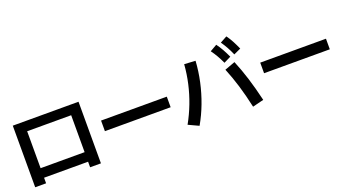

<svg xmlns="http://www.w3.org/2000/svg" viewBox="-59 -1537 4119 2267"><g transform="rotate(-20 2000.0 -404.0)"><path d="M87 47V-727H913V47H777V-23H224V47ZM224 -143H777V-607H224Z M1087 -294V-427H1913V-294Z M2830 33Q2796 -122 2757.5 -248.5Q2719 -375 2672 -489L2803 -537Q2851 -422 2891.5 -292.5Q2932 -163 2970 -2ZM2030 -31Q2089 -137 2132 -249.5Q2175 -362 2201.5 -479.5Q2228 -597 2237 -717L2377 -709Q2369 -579 2341 -451Q2313 -323 2267.5 -202Q2222 -81 2159 29ZM2690 -570Q2665 -624 2640 -667.5Q2615 -711 2584 -753L2671 -803Q2703 -760 2728.5 -714Q2754 -668 2779 -614ZM2833 -623Q2809 -679 2784.5 -722.5Q2760 -766 2731 -808L2817 -855Q2849 -811 2873.5 -764.5Q2898 -718 2922 -664Z M3087 -294V-427H3913V-294Z"/></g></svg>

Font: M PLUS 1 Code
Style: Bold
Weight: 700
Designer: Coji Morishita
Foundry: UNDERFOREST DESIGN
Version: Version 1.002